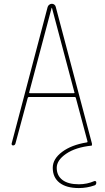

<svg xmlns="http://www.w3.org/2000/svg" viewBox="-20 -750 540 990"><path d="M130.9 -275.4Q128.9 -270.5 133.8 -269.5H360.4Q366.2 -269.5 363.3 -275.4L248 -709Q248 -710 247.1 -710Q246.1 -710 246.1 -709ZM46.9 0Q43.9 0 41.5 -2.9Q39.1 -5.9 40 -9.8L225.6 -713.9Q227.5 -720.7 233.9 -725.6Q240.2 -730.5 247.6 -730.5Q254.9 -730.5 260.7 -725.6Q266.6 -720.7 267.6 -713.9L454.1 -9.8V-4.9V-3.9Q455.1 -2.9 454.1 -1Q453.1 1 451.2 1Q369.1 9.8 320.8 43Q272.5 76.2 272.5 115.2Q272.5 155.3 301.8 177.7Q331.1 200.2 386.7 200.2Q428.7 200.2 466.8 183.6Q470.7 182.6 473.6 184.6Q476.6 186.5 476.6 191.4Q476.6 203.1 466.8 206.1Q427.7 219.7 386.7 219.7Q322.3 219.7 287.1 192.4Q252 165 252 115.2Q252 69.3 300.3 33.2Q348.6 -2.9 426.8 -15.6Q432.6 -15.6 430.7 -22.5L371.1 -245.1Q370.1 -250 365.2 -250H128.9Q125 -250 123 -245.1L59.6 -9.8Q56.6 0 46.9 0Z"/></svg>

Font: Rounded-X Mgen+ 1mn thin
Style: Regular
Weight: 100
Designer: [Source Han Sans]
Ryoko NISHIZUKA  (kana & ideographs); Paul D. Hunt (Latin, Greek & Cyrillic); Wenlong ZHANG  (bopomofo
Version: Version 1.059.20150602